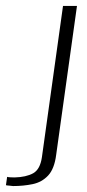

<svg xmlns="http://www.w3.org/2000/svg" viewBox="-131 -515 292 646"><path d="M-87 111Q-92 110 -100.5 109.5Q-109 109 -111 108L-107 80Q-105 81 -97 81.5Q-89 82 -82 82Q-43 81 -19.5 68Q4 55 10 14L81 -495H128L58 6Q52 53 31 75.5Q10 98 -21 104.5Q-52 111 -87 111Z"/></svg>

Font: Alumni Sans Light
Style: Italic
Weight: 300
Italic angle: -8°
Version: Version 1.016